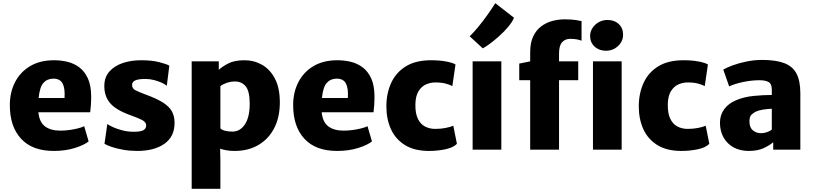

<svg xmlns="http://www.w3.org/2000/svg" viewBox="-20 -944 5136 1211"><path d="M319 8Q184 8 113 -68.8Q42 -145.5 42 -281Q42 -362 75 -426Q108 -490 170.2 -527Q232.5 -564 321 -564Q365.5 -564 407 -553.8Q448.5 -543.5 481.5 -518.2Q514.5 -493 534.5 -449Q554.5 -405 555 -338Q555 -308 553.2 -281Q551.5 -254 549 -236H222Q228 -173.5 264 -146.8Q300 -120 361 -120Q388 -120 417.5 -124Q447 -128 472.2 -134.5Q497.5 -141 511 -148L539 -52Q511.5 -29.5 452.5 -10.8Q393.5 8 319 8ZM317 -448Q278.5 -448 254.5 -421.8Q230.5 -395.5 223.5 -326H387Q391 -387 374.8 -417.5Q358.5 -448 317 -448Z M639 -37 657 -162Q665 -155 690.2 -143.2Q715.5 -131.5 750 -122.2Q784.5 -113 821 -113Q864.5 -112.5 883.2 -122.2Q902 -132 902 -153Q902 -175 872.5 -189Q843 -203 801 -218Q709.5 -251 673.5 -294.8Q637.5 -338.5 638 -402Q638 -456 669.2 -492Q700.5 -528 753 -546Q805.5 -564 869 -564Q937.5 -564 983.5 -552.2Q1029.5 -540.5 1048 -530L1032 -403Q1022 -412 1000.5 -422Q979 -432 952 -439Q925 -446 898 -446Q851.5 -446 832.2 -436.5Q813 -427 813 -408Q813 -385.5 833.5 -375Q854 -364.5 898 -348Q964 -324 1004.2 -299.5Q1044.5 -275 1062.8 -244Q1081 -213 1081 -169Q1081 -82 1016.8 -37Q952.5 8 846 8Q800 8 758.5 0.8Q717 -6.5 685.8 -17Q654.5 -27.5 639 -37Z M1189 247V-557H1360V-503.5Q1379.5 -522.5 1418.5 -543.2Q1457.5 -564 1523 -564Q1582.5 -564 1633 -535.2Q1683.5 -506.5 1714.2 -447.8Q1745 -389 1745 -299Q1745 -204.5 1709.5 -135.8Q1674 -67 1609.8 -29.5Q1545.5 8 1460 8Q1430.5 8 1407.5 3.8Q1384.5 -0.5 1368.5 -6L1370 68V247ZM1370 -134Q1380.5 -123.5 1401 -118.8Q1421.5 -114 1446 -114Q1494 -114 1524.2 -158.8Q1554.5 -203.5 1555 -288Q1555 -368.5 1530 -399.2Q1505 -430 1462 -430Q1435 -430 1409.8 -421.2Q1384.5 -412.5 1370 -401Z M2106 8Q1971 8 1900 -68.8Q1829 -145.5 1829 -281Q1829 -362 1862 -426Q1895 -490 1957.2 -527Q2019.5 -564 2108 -564Q2152.5 -564 2194 -553.8Q2235.5 -543.5 2268.5 -518.2Q2301.5 -493 2321.5 -449Q2341.5 -405 2342 -338Q2342 -308 2340.2 -281Q2338.5 -254 2336 -236H2009Q2015 -173.5 2051 -146.8Q2087 -120 2148 -120Q2175 -120 2204.5 -124Q2234 -128 2259.2 -134.5Q2284.5 -141 2298 -148L2326 -52Q2298.5 -29.5 2239.5 -10.8Q2180.5 8 2106 8ZM2104 -448Q2065.5 -448 2041.5 -421.8Q2017.5 -395.5 2010.5 -326H2174Q2178 -387 2161.8 -417.5Q2145.5 -448 2104 -448Z M2417 -273Q2417 -354.5 2447 -420.5Q2477 -486.5 2539.2 -525.2Q2601.5 -564 2699 -564Q2755.5 -564 2797.5 -555.5Q2839.5 -547 2853 -537L2833 -401Q2816.5 -410 2790.2 -417Q2764 -424 2724 -424Q2695 -424 2666.8 -411.5Q2638.5 -399 2619.8 -368.8Q2601 -338.5 2600 -286Q2599 -228.5 2615.8 -194.5Q2632.5 -160.5 2661.2 -145.8Q2690 -131 2725 -131Q2760.5 -131 2790.8 -137Q2821 -143 2839 -151L2862 -37Q2839 -13 2789.5 -2.5Q2740 8 2686 8Q2594 8 2534.5 -28.8Q2475 -65.5 2446 -129Q2417 -192.5 2417 -273Z M2961 0V-557H3142V0ZM3025 -639 2942.5 -715Q2966 -737.5 2994.8 -772.2Q3023.5 -807 3052 -846.8Q3080.5 -886.5 3104 -924L3222 -832Q3210.5 -804.5 3184.8 -774Q3159 -743.5 3128 -715.8Q3097 -688 3069 -667.5Q3041 -647 3025 -639Z M3324 0V-438H3255V-543L3324 -557V-614Q3324 -674 3343 -714.2Q3362 -754.5 3393.8 -778Q3425.5 -801.5 3463.8 -811.8Q3502 -822 3540 -822Q3583 -822 3610.8 -817.8Q3638.5 -813.5 3648 -811V-687Q3638.5 -691.5 3620.5 -695.2Q3602.5 -699 3576 -699Q3544.5 -699 3525.2 -677.5Q3506 -656 3506 -607V-557H3627V-438H3506V0ZM3720 0V-557H3901V0ZM3802 -624Q3758.5 -624 3730.2 -650.2Q3702 -676.5 3702 -717Q3702 -744.5 3717 -767.5Q3732 -790.5 3756.8 -804.2Q3781.5 -818 3811 -818Q3855.5 -818 3882.8 -792.2Q3910 -766.5 3910 -725Q3910 -684 3878.5 -654Q3847 -624 3802 -624Z M4009 -273Q4009 -354.5 4039 -420.5Q4069 -486.5 4131.2 -525.2Q4193.5 -564 4291 -564Q4347.5 -564 4389.5 -555.5Q4431.5 -547 4445 -537L4425 -401Q4408.5 -410 4382.2 -417Q4356 -424 4316 -424Q4287 -424 4258.8 -411.5Q4230.5 -399 4211.8 -368.8Q4193 -338.5 4192 -286Q4191 -228.5 4207.8 -194.5Q4224.5 -160.5 4253.2 -145.8Q4282 -131 4317 -131Q4352.5 -131 4382.8 -137Q4413 -143 4431 -151L4454 -37Q4431 -13 4381.5 -2.5Q4332 8 4278 8Q4186 8 4126.5 -28.8Q4067 -65.5 4038 -129Q4009 -192.5 4009 -273Z M4702 8Q4647 8 4606.2 -14.8Q4565.5 -37.5 4543.2 -77.8Q4521 -118 4521 -170Q4521 -219 4547.8 -255.2Q4574.5 -291.5 4621 -311Q4671.5 -333 4733.5 -339Q4795.5 -345 4848 -345V-378Q4848 -415 4827.8 -426.5Q4807.5 -438 4770 -438Q4722 -438 4669 -427.2Q4616 -416.5 4579 -399L4542 -505Q4562.5 -517.5 4601.2 -531.8Q4640 -546 4688.5 -556Q4737 -566 4787 -566Q4874.5 -566 4927.5 -545.5Q4980.5 -525 5004.2 -479Q5028 -433 5028 -356V0H4857V-47Q4834 -27 4796.2 -9.5Q4758.5 8 4702 8ZM4707 -179Q4707 -139.5 4728.8 -121.8Q4750.5 -104 4778 -104Q4800 -104 4820.2 -111.5Q4840.5 -119 4848 -127V-258Q4822 -257.5 4793.5 -252.8Q4765 -248 4750 -241Q4734.5 -234.5 4720.8 -221.8Q4707 -209 4707 -179Z"/></svg>

Font: Merriweather Sans ExtraBold
Style: Regular
Weight: 800
Designer: Eben Sorkin
Foundry: Eben Sorkin
Version: Version 2.001; ttfautohint (v1.8.3)